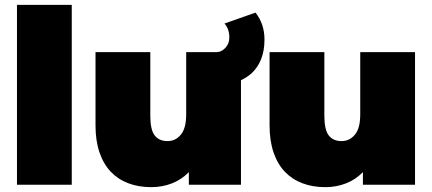

<svg xmlns="http://www.w3.org/2000/svg" viewBox="-20 -762 1782 792"><path d="M50 -742H276V0H50Z M748 -547H875Q894 -548 909 -564Q926 -581 926 -608Q926 -642 906 -665L1034 -710Q1071 -663 1071 -599Q1071 -508 1016 -458Q997 -442 974 -431V0H759V-52Q729 -21 689 -5.5Q649 10 604 10Q552 10 509.5 -6Q467 -22 437 -53.5Q407 -85 390.5 -133Q374 -181 374 -245V-547H600V-284Q600 -227 618 -203.5Q636 -180 671 -180Q704 -180 726 -206.5Q748 -233 748 -290Z M1692 -547V0H1477V-52Q1447 -21 1407 -5.5Q1367 10 1322 10Q1270 10 1227.5 -6Q1185 -22 1155 -53.5Q1125 -85 1108.5 -133Q1092 -181 1092 -245V-547H1318V-284Q1318 -227 1336 -203.5Q1354 -180 1389 -180Q1422 -180 1444 -206.5Q1466 -233 1466 -290V-547Z"/></svg>

Font: CMG Sans Black
Style: Regular
Weight: 900
Designer: Julieta Ulanovsky
Foundry: Julieta Ulanovsky
Version: Version 7.200